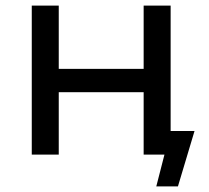

<svg xmlns="http://www.w3.org/2000/svg" viewBox="-20 -550 742 683"><path d="M536 113 565 0H491V-222H189V0H93V-530H189V-305H491V-530H587V-84H672L613 113Z"/></svg>

Font: Montserrat Medium
Style: Regular
Weight: 500
Designer: Julieta Ulanovsky
Foundry: Julieta Ulanovsky
Version: Version 9.000; ttfautohint (v1.8.4.7-5d5b)